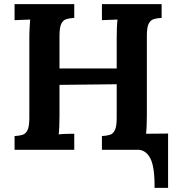

<svg xmlns="http://www.w3.org/2000/svg" viewBox="-20 -720 847 923"><path d="M723 183Q724 82 702.5 41Q681 0 642 0H470V-66Q493 -67 508.5 -72Q524 -77 532.5 -95Q541 -113 541 -153V-315L266 -312V-164Q266 -137 265 -112Q264 -87 262 -74Q278 -76 302.5 -76.5Q327 -77 337 -77V0H50V-66Q73 -67 88.5 -72Q104 -77 112.5 -95Q121 -113 121 -153V-536Q121 -563 122.5 -588Q124 -613 125 -626Q109 -625 85 -624.5Q61 -624 50 -623V-700H337V-634Q315 -633 299 -628Q283 -623 274.5 -605.5Q266 -588 266 -547V-391H541V-536Q541 -563 542 -588Q543 -613 545 -626Q529 -625 505 -624.5Q481 -624 470 -623V-700H757V-634Q735 -633 719 -628Q703 -623 694.5 -605.5Q686 -588 686 -547V-164Q686 -139 685 -115Q684 -91 682 -77L788 -78V183Z"/></svg>

Font: Lora
Style: Bold
Weight: 700
Designer: Olga Karpushina, Alexei Vanyashin (Cyrillic)
Foundry: Cyreal
Version: Version 3.006; ttfautohint (v1.8.4.7-5d5b);gftools[0.9.30]